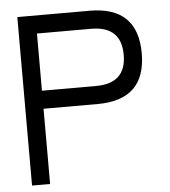

<svg xmlns="http://www.w3.org/2000/svg" viewBox="-50 -730 687 776"><g transform="rotate(-5 293.0 -342.0)"><path d="M48.8 0V-683.6H341.8Q537.1 -683.6 537.1 -494.1Q537.1 -305.2 341.8 -305.2H122.1V0ZM341.8 -378.4Q463.9 -378.4 463.9 -494.1Q463.9 -610.4 341.8 -610.4H122.1V-378.4Z"/></g></svg>

Font: Sanitrixie
Style: Regular
Weight: 400
Designer: Jayvee D. Enaguas (Grand Chaos)
Version: Version 1.1 - 6/9/2013